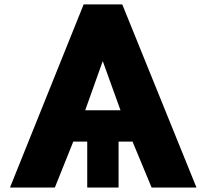

<svg xmlns="http://www.w3.org/2000/svg" viewBox="-20 -845 930 865"><path d="M24.9 0 356.9 -825.2H530.8L865.2 0H663.1L577.1 -207H514.2V0H373V-207H310.1L227.1 0ZM363.8 -348.1H522.9L442.9 -569.8Z"/></svg>

Font: Hussar Preview
Style: Bold
Weight: 700
Foundry: Cannot Into Space Fonts, PlusOne Fonts
Version: Version 2.29RC2 "Millennial"